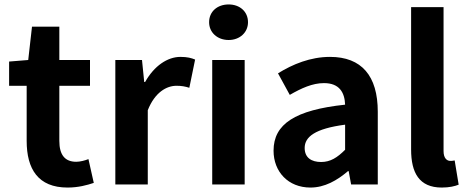

<svg xmlns="http://www.w3.org/2000/svg" viewBox="-20 -830 2106 864"><path d="M284 14C333 14 372 3 402 -7L378 -114C363 -108 341 -102 323 -102C273 -102 247 -132 247 -196V-444H385V-560H247V-710H124L107 -560L21 -553V-444H100V-196C100 -70 151 14 284 14Z M499 0H645V-334C677 -415 730 -444 774 -444C797 -444 813 -441 832 -435L858 -562C841 -569 823 -574 792 -574C734 -574 674 -534 633 -461H629L619 -560H499Z M935 0H1081V-560H935ZM1009 -650C1059 -650 1096 -684 1096 -730C1096 -778 1059 -810 1009 -810C958 -810 921 -778 921 -730C921 -684 958 -650 1009 -650Z M1377 14C1441 14 1497 -18 1546 -60H1549L1560 0H1680V-327C1680 -489 1607 -574 1465 -574C1377 -574 1297 -541 1231 -500L1284 -403C1336 -433 1386 -456 1438 -456C1507 -456 1531 -414 1533 -359C1308 -335 1211 -272 1211 -152C1211 -57 1277 14 1377 14ZM1425 -101C1382 -101 1351 -120 1351 -164C1351 -214 1397 -251 1533 -269V-156C1498 -121 1467 -101 1425 -101Z M1968 14C2002 14 2027 8 2044 1L2026 -108C2016 -106 2012 -106 2006 -106C1992 -106 1976 -117 1976 -150V-798H1830V-157C1830 -53 1866 14 1968 14Z"/></svg>

Font: Source Han Sans SC Bold
Style: Regular
Weight: 700
Designer: Ryoko NISHIZUKA (kana & ideographs); Paul D. Hunt (Latin, Greek & Cyrillic); Wenlong ZHANG (bopomofo); Sandoll Communica
Foundry: Adobe Systems Incorporated
Version: Version 1.001;PS 1.001;hotconv 1.0.78;makeotf.lib2.5.61930